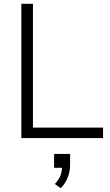

<svg xmlns="http://www.w3.org/2000/svg" viewBox="-20 -725 575 1008"><path d="M92 0V-705H153V-55H521V0ZM299 263 268 241Q291 216 298.5 194Q306 172 306 148L324 156H264V83H348V140Q348 176 335.5 207Q323 238 299 263Z"/></svg>

Font: Nunito Sans 12pt ExtraLight Light
Style: Regular
Weight: 300
Version: Version 3.101;gftools[0.9.27]